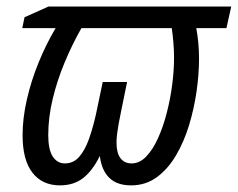

<svg xmlns="http://www.w3.org/2000/svg" viewBox="-20 -555 725 585"><path d="M162.6 9.8Q108.9 9.8 78.9 -28.8Q48.8 -67.4 48.8 -143.1Q48.8 -194.8 61.8 -251.5Q74.7 -308.1 97.4 -364Q120.1 -419.9 149.4 -469.2H47.9L54.7 -502.4L127.9 -535.2H684.6L669.9 -469.2H578.1Q582 -448.2 584.2 -424.8Q586.4 -401.4 586.4 -376Q586.4 -329.1 578.9 -276.4Q571.3 -223.6 555.9 -173.1Q540.5 -122.6 516.1 -81.3Q491.7 -40 457.8 -15.1Q423.8 9.8 379.4 9.8Q335.9 9.8 312.5 -13.7Q289.1 -37.1 284.2 -80.1Q263.2 -36.6 234.4 -13.4Q205.6 9.8 162.6 9.8ZM177.7 -57.1Q203.6 -57.1 221.2 -77.1Q238.8 -97.2 250.7 -130.6Q262.7 -164.1 272 -205.1L293 -305.2H367.2L348.1 -211.4Q344.2 -192.9 341.3 -176.8Q338.4 -160.6 336.7 -146.5Q335 -132.3 335 -120.6Q335 -89.4 346.9 -73.2Q358.9 -57.1 380.9 -57.1Q405.3 -57.1 425.5 -78.1Q445.8 -99.1 461.4 -133.8Q477.1 -168.5 488 -210.7Q499 -252.9 504.6 -296.6Q510.3 -340.3 510.3 -378.9Q510.3 -401.9 508.3 -425.3Q506.3 -448.7 503.4 -469.2H228Q199.7 -419.4 176.8 -364.3Q153.8 -309.1 140.4 -252.9Q127 -196.8 127 -143.1Q127 -99.6 140.6 -78.4Q154.3 -57.1 177.7 -57.1Z"/></svg>

Font: Open Sans SemiCondensed
Style: Italic
Weight: 400
Width: 4
Italic angle: -12°
Designer: Monotype Design Team
Foundry: Monotype Imaging Inc.
Version: Version 3.000